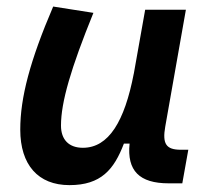

<svg xmlns="http://www.w3.org/2000/svg" viewBox="-20 -547 626 578"><path d="M189 10.3C284.2 10.3 323.2 -36.6 353 -114.7H370.1C361.8 -33.2 399.4 4.9 487.8 4.9H528.8L546.9 -96.2H524.4C480 -96.2 468.3 -113.8 477.5 -166L539.6 -517.6H417L382.8 -325.2V-325.7C355 -181.2 307.1 -102.1 229.5 -102.1C187.5 -102.1 163.6 -126.5 163.6 -168.9C163.6 -239.7 193.4 -341.3 261.2 -508.3L140.1 -527.3C70.3 -364.3 41 -253.4 41 -156.7C41 -50.8 94.7 10.3 189 10.3Z"/></svg>

Font: Cascadia Mono SemiBold
Style: Italic
Weight: 600
Italic angle: -10°
Monospace: yes
Designer: Aaron Bell
Foundry: Saja Typeworks
Version: Version 2404.023